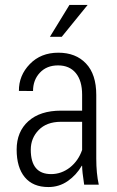

<svg xmlns="http://www.w3.org/2000/svg" viewBox="-20 -753 478 783"><path d="M105.5 -142.6Q105.5 -43 188.5 -43Q230.5 -43 265.6 -70.3Q299.8 -97.7 314.9 -141.6V-256.3H227.5Q169.9 -255.9 137.7 -222.7Q105.5 -189.5 105.5 -142.6ZM177.2 9.8Q114.3 9.8 81.1 -30.3Q47.9 -70.3 47.9 -143.1Q47.9 -215.8 95.7 -258.8Q143.6 -301.8 229 -301.8H314.9V-366.7Q314.9 -423.8 289.1 -455.1Q263.2 -486.3 216.8 -486.3Q170.4 -486.3 142.6 -456.5Q114.7 -426.8 114.7 -381.8L57.1 -382.3Q56.6 -445.3 101.6 -491.7Q146.5 -538.1 217.8 -538.1Q289.1 -538.1 330.6 -494.1Q372.6 -450.2 372.6 -365.7V-106.4Q372.6 -45.9 382.8 0H323.2Q314.9 -53.7 314.9 -76.7L313.5 -77.1Q291.5 -39.1 256.3 -14.6Q221.2 9.8 177.2 9.8ZM263.2 -732.9H337.4L231.9 -603H183.6Z"/></svg>

Font: RobotoCondensed-Light
Style: Light
Weight: 300
Designer: Google
Version: Version 1.200311; 2013